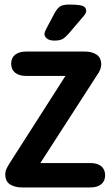

<svg xmlns="http://www.w3.org/2000/svg" viewBox="-20 -822 484 842"><path d="M267 -489 22 -106Q12 -90 7.5 -79.5Q3 -69 3 -59Q3 -26 24.5 -13Q46 0 76 0H376Q407 0 424 -14Q441 -28 441 -53Q441 -79 424 -93Q407 -107 376 -107H157L404 -490Q415 -505 419 -516Q423 -527 424 -538Q424 -569 403.5 -582.5Q383 -596 352 -596H95Q64 -596 46.5 -582Q29 -568 29 -543Q29 -517 46.5 -503Q64 -489 95 -489ZM358 -774Q358 -783 352.5 -789.5Q347 -796 331 -799Q315 -802 283 -802Q257 -802 244 -794Q231 -786 218 -762L182 -694Q175 -681 175 -672Q175 -662 186 -653Q197 -644 219 -644Q242 -644 254.5 -651Q267 -658 286 -680L348 -753Q358 -765 358 -774Z"/></svg>

Font: Beiruti
Style: Bold
Weight: 700
Designer: Arlette Boutros
Foundry: Boutros
Version: Version 1.41